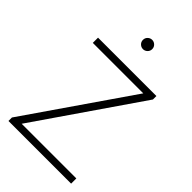

<svg xmlns="http://www.w3.org/2000/svg" viewBox="-282 -1070 1170 1170"><g transform="rotate(45 303.0 -484.5)"><path d="M33 -30 495 -700H60V-745H563V-715L102 -45H573V0H33ZM263 -929Q263 -946 275 -957.5Q287 -969 303 -969Q319 -969 331 -957.5Q343 -946 343 -929Q343 -912 331 -900.5Q319 -889 303 -889Q287 -889 275 -900.5Q263 -912 263 -929Z"/></g></svg>

Font: Eudoxus Sans ExtraLight
Style: Regular
Weight: 200
Designer: Stijn de Vries
Foundry: tokotype
Version: Version 2.005